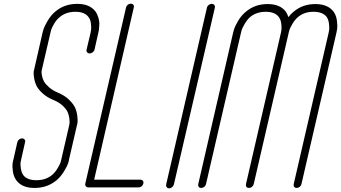

<svg xmlns="http://www.w3.org/2000/svg" viewBox="-20 -821 1851 1042"><path d="M398 -143 355 43Q354 51 350 64.5Q346 78 328 108Q310 138 286 158Q236 199 168 199Q99 199 69 158Q54 138 50 109.5Q46 81 48 67.5Q50 54 53 44L74 -49Q76 -58 83.5 -64Q91 -70 100 -70Q106 -70 110 -67Q114 -64 116 -59.5Q118 -55 116 -49L95 44V45Q93 51 91.5 60.5Q90 70 93 92Q96 114 106 129Q127 157 178 157Q228 157 262 129Q280 114 293 91.5Q306 69 309 59.5Q312 50 313 43L356 -143Q357 -148 357.5 -155Q358 -162 356 -180Q354 -198 346.5 -214Q339 -230 319.5 -248Q300 -266 271 -278Q234 -293 210 -315.5Q186 -338 177 -357.5Q168 -377 165 -398Q162 -419 162.5 -427.5Q163 -436 165 -442L211 -644Q213 -652 217 -665Q221 -678 238.5 -708Q256 -738 281 -759Q330 -800 399 -800Q467 -800 498 -759Q509 -743 514.5 -723.5Q520 -704 519 -686.5Q518 -669 517 -660Q516 -651 514 -645L493 -552Q491 -543 483 -537Q475 -531 466.5 -531Q458 -531 453 -537Q448 -543 450 -552L472 -645V-646Q473 -651 474.5 -661Q476 -671 473.5 -693Q471 -715 460 -729Q439 -757 389 -757Q339 -757 305 -729Q287 -715 274 -692.5Q261 -670 258 -660Q255 -650 254 -644L207 -442Q206 -438 205.5 -431.5Q205 -425 208 -409Q211 -393 219 -378.5Q227 -364 246.5 -347Q266 -330 295 -318Q331 -303 355 -279.5Q379 -256 388 -235.5Q397 -215 399.5 -191.5Q402 -168 401 -158.5Q400 -149 398 -143Z M741 154Q750 154 755 160Q760 166 758 175Q756 181 752.5 186Q749 191 743 193.5Q737 196 732 196H460Q451 196 446 190Q441 184 443 175L664 -780Q665 -785 667.5 -788.5Q670 -792 673.5 -795Q677 -798 681.5 -799.5Q686 -801 690 -801Q696 -801 700 -798.5Q704 -796 706 -791Q708 -786 706 -780L491 154Z M882 179 1103 -779Q1104 -785 1108 -789.5Q1112 -794 1117.5 -797Q1123 -800 1129 -800Q1138 -800 1143 -794Q1148 -788 1146 -779L924 179Q922 188 914.5 194.5Q907 201 898 201Q889 201 884.5 194.5Q880 188 882 179Z M1790 -758Q1805 -738 1808.5 -708.5Q1812 -679 1810 -666Q1808 -653 1806 -644L1616 178Q1614 187 1606.5 193Q1599 199 1590 199Q1581 199 1576.5 193Q1572 187 1574 178L1764 -645Q1765 -651 1766.5 -660.5Q1768 -670 1765.5 -692Q1763 -714 1753 -729Q1732 -757 1681 -757Q1631 -757 1598 -729Q1580 -714 1567 -691.5Q1554 -669 1551 -659.5Q1548 -650 1547 -644L1357 178Q1356 182 1353.5 186Q1351 190 1347.5 193Q1344 196 1339.5 197.5Q1335 199 1331 199Q1322 199 1317.5 193Q1313 187 1315 178L1505 -645Q1506 -651 1507.5 -660.5Q1509 -670 1506.5 -692Q1504 -714 1493 -729Q1472 -757 1422 -757Q1372 -757 1338 -729Q1321 -714 1308 -691.5Q1295 -669 1292 -659.5Q1289 -650 1288 -644L1098 178Q1096 187 1088.5 193Q1081 199 1072 199Q1063 199 1058.5 193Q1054 187 1056 178L1245 -643Q1247 -651 1251 -664.5Q1255 -678 1272.5 -708Q1290 -738 1315 -758Q1364 -799 1432 -799Q1500 -799 1531 -758Q1540 -745 1545 -728Q1558 -745 1574 -758Q1623 -799 1691 -799Q1759 -799 1790 -758Z"/></svg>

Font: Soda Fountain
Style: ThinOblique
Weight: 400
Version: Version 1.0